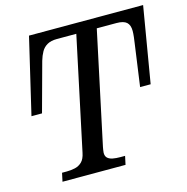

<svg xmlns="http://www.w3.org/2000/svg" viewBox="-105 -814 892 915"><g transform="rotate(-15 340.5 -357.0)"><path d="M92 0 101 -42H124Q146 -42 165.5 -46.5Q185 -51 199.5 -65Q214 -79 220 -109L338 -664H242Q213 -664 194.5 -653.5Q176 -643 165.5 -624.5Q155 -606 148 -582L82 -340H30L118 -714H681L618 -340H566L595 -548Q597 -560 599 -578Q601 -596 601 -608Q601 -637 586 -650.5Q571 -664 536 -664H439L321 -110Q320 -104 318.5 -95.5Q317 -87 317 -82Q317 -65 326.5 -56.5Q336 -48 352 -45Q368 -42 389 -42H412L403 0Z"/></g></svg>

Font: Noto Serif
Style: Italic
Weight: 400
Italic angle: -12°
Designer: Monotype Design Team
Foundry: Monotype Imaging Inc.
Version: Version 2.013